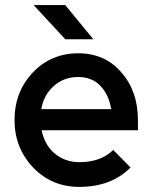

<svg xmlns="http://www.w3.org/2000/svg" viewBox="-20 -721 587 753"><path d="M521 -210V-250Q521 -363 456 -437Q392 -512 287 -512Q180 -512 108 -436Q37 -360 37 -250Q37 -141 110 -64Q183 12 291 12Q416 12 492 -64L424 -133Q376 -85 291 -85Q233 -85 191 -122Q172 -139 160.5 -161Q149 -183 143 -210ZM286 -419Q342 -419 375 -383Q407 -349 416 -293H142Q151 -347 189 -382Q229 -419 286 -419ZM236 -567H346L236 -701H112Z"/></svg>

Font: Unageo
Style: Medium
Weight: 500
Designer: Richard Sepsi
Foundry: Richard Sepsi
Version: Version 2.000